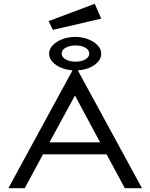

<svg xmlns="http://www.w3.org/2000/svg" viewBox="-20 -989 790 1009"><path d="M636 0 540 -178H206L110 0H24L369 -634H381L726 0ZM374 -487 240 -241H506ZM376 -619Q338 -619 306.5 -631Q275 -643 256.5 -663Q238 -683 238 -707Q238 -731 257 -751Q276 -771 307.5 -783Q339 -795 376 -795Q412 -795 443 -783Q474 -771 493 -751Q512 -731 512 -706Q512 -683 494 -663Q476 -643 445 -631Q414 -619 376 -619ZM377 -665Q408 -665 428.5 -677Q449 -689 449 -707Q449 -727 428.5 -738.5Q408 -750 377 -750Q346 -750 325 -738.5Q304 -727 304 -707Q304 -689 325 -677Q346 -665 377 -665ZM258 -832 235 -878 478 -969 512 -891Z"/></svg>

Font: Inconsolata ExtraExpanded Thin
Style: Regular
Weight: 100
Width: 8
Monospace: yes
Designer: Raph Levien, Cyreal, Brenton Simpson
Foundry: Raph Levien, Cyreal, Google
Version: Version 3.100; ttfautohint (v1.8.4.7-5d5b)